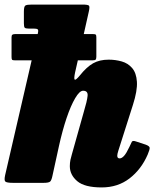

<svg xmlns="http://www.w3.org/2000/svg" viewBox="-34 -800 680 840"><path d="M612 -123.5Q584 -59 532.8 -19.5Q481.5 20 411 20Q336 20 303.8 -7.5Q271.5 -35 271.5 -73Q271.5 -87.5 274.2 -100.8Q277 -114 280.5 -125L332.5 -310Q347 -358 349.2 -380.5Q351.5 -403 329.5 -403Q314 -403 294.8 -370.2Q275.5 -337.5 257.2 -283.2Q239 -229 224.5 -163.5L195.5 -31Q191.5 -11.5 185.5 -5.8Q179.5 0 156 0H24Q-5 0 -10.8 -5.8Q-16.5 -11.5 -11.5 -34L104.5 -536H32Q21 -536 18.8 -538.8Q16.5 -541.5 16.5 -551V-637Q16.5 -645.5 20.2 -648.2Q24 -651 33.5 -651H131L131.5 -654Q135 -668 131 -671.5Q127 -675 112.5 -675H90.5Q78 -675 74.2 -678.8Q70.5 -682.5 70.5 -698V-749Q70.5 -771.5 77 -775.8Q83.5 -780 105 -780H326Q351 -780 355.2 -775.2Q359.5 -770.5 354.5 -749L332.5 -651H371.5Q382 -651 384.8 -648.5Q387.5 -646 387.5 -637V-552.5Q387.5 -543.5 385 -539.8Q382.5 -536 370.5 -536H306.5L294.5 -483Q288.5 -454.5 293 -451.5Q297.5 -448.5 315 -469.5Q345 -507 373.2 -523Q401.5 -539 441.5 -539Q471 -539 498.5 -531.2Q526 -523.5 544.2 -502.2Q562.5 -481 565 -442.2Q567.5 -403.5 547.5 -341L483.5 -140Q479 -126 479 -118.5Q479 -107 489.5 -107Q498.5 -107 508.5 -117.8Q518.5 -128.5 531.5 -156Q539 -173 542.8 -179.8Q546.5 -186.5 563 -180.5L604 -167Q620 -161 620.8 -153.5Q621.5 -146 612 -123.5Z"/></svg>

Font: Besley* Narrow Fatface
Style: Italic
Weight: 900
Width: 4
Italic angle: -13°
Designer: Owen Earl
Foundry: indestructible type*
Version: Version 3.000; ttfautohint (v1.8.3)